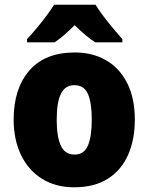

<svg xmlns="http://www.w3.org/2000/svg" viewBox="-20 -786 633 816"><path d="M553 -278Q553 -193 524.5 -128Q496 -63 438.5 -26.5Q381 10 295 10Q216 10 158 -26.5Q100 -63 69 -128Q38 -193 38 -278Q38 -409 104.5 -486Q171 -563 298 -563Q373 -563 430.5 -530Q488 -497 520.5 -433Q553 -369 553 -278ZM221 -277Q221 -205 238.5 -167Q256 -129 297 -129Q337 -129 353.5 -167Q370 -205 370 -278Q370 -350 353.5 -387Q337 -424 296 -424Q257 -424 239 -387.5Q221 -351 221 -277ZM386 -766Q407 -732 439.5 -691.5Q472 -651 500 -620V-606H385Q363 -620 342 -638Q321 -656 297 -679Q273 -655 253 -637.5Q233 -620 212 -606H95V-620Q112 -638 134 -664Q156 -690 176.5 -717.5Q197 -745 210 -766Z"/></svg>

Font: Noto Sans Gujarati SemiCondensed Black
Style: Regular
Weight: 900
Width: 4
Designer: Jelle Bosma - Monotype Design Team, Universal Thirst
Foundry: Monotype Imaging Inc.
Version: Version 2.106; ttfautohint (v1.8.4.7-5d5b)